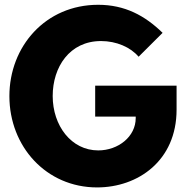

<svg xmlns="http://www.w3.org/2000/svg" viewBox="-20 -784 793 818"><path d="M20 -374.5C20 -159.5 177.3 14.5 393.6 14.5C567.7 14.5 732.3 -99.1 732.3 -316.8V-419.1H385.5V-287.3H558.2V-280.9C558.2 -201.8 483.6 -143.2 398.6 -143.2C283.6 -143.2 204.5 -248.6 204.5 -375C204.5 -497.7 275.9 -609.1 410.5 -609.1C475.5 -609.1 535.9 -583.2 570.5 -542.3L672.7 -644.1C597.3 -717.7 511.8 -763.6 398.2 -763.6C174.1 -763.6 20 -586.4 20 -374.5Z"/></svg>

Font: Spartan MB ExtBd
Style: Regular
Weight: 800
Designer: Matt Bailey, Mirko Velimirovic
Foundry: Matt Bailey
Version: Version 1.005